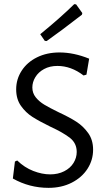

<svg xmlns="http://www.w3.org/2000/svg" viewBox="-20 -899 512 926"><path d="M410 -616C360.7 -636 313 -646 267 -646C226.3 -646 190.2 -638.2 158.5 -622.5C126.8 -606.8 102.2 -585.3 84.5 -558C66.8 -530.7 58 -500.7 58 -468C58 -436.7 65.7 -410.2 81 -388.5C96.3 -366.8 114.7 -349.2 136 -335.5C157.3 -321.8 185.7 -306.3 221 -289C264.3 -269 296.7 -250.5 318 -233.5C339.3 -216.5 350 -194 350 -166C350 -147.3 344.8 -129.7 334.5 -113C324.2 -96.3 309.2 -83 289.5 -73C269.8 -63 247.3 -58 222 -58C196 -58 168.8 -63.5 140.5 -74.5C112.2 -85.5 86.3 -102.3 63 -125L52 -120L42 -38C95.3 -8 152.7 7 214 7C256 7 293.3 -1.3 326 -18C358.7 -34.7 384 -57 402 -85C420 -113 429 -143.7 429 -177C429 -208.3 421.2 -235 405.5 -257C389.8 -279 371 -297.2 349 -311.5C327 -325.8 298 -341.3 262 -358C233.3 -372 210.7 -384 194 -394C177.3 -404 163.5 -415.8 152.5 -429.5C141.5 -443.2 136 -459 136 -477C136 -494.3 140.8 -511 150.5 -527C160.2 -543 174.2 -556 192.5 -566C210.8 -576 232.3 -581 257 -581C301 -581 343 -565.7 383 -535L397 -539ZM377 -836 347 -878 338 -879C294 -835.7 239.3 -787.3 174 -734L196 -702L205 -701C252.3 -734.3 309 -776.7 375 -828Z"/></svg>

Font: Alegreya Sans
Style: Regular
Weight: 400
Designer: Juan Pablo del Peral
Foundry: Huerta Tipografica
Version: Version 1.000;PS 001.000;hotconv 1.0.70;makeotf.lib2.5.58329